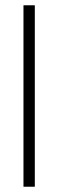

<svg xmlns="http://www.w3.org/2000/svg" viewBox="-20 -708 222 728"><path d="M69 0V-688H112V0Z"/></svg>

Font: Saira ExtraCondensed ExtraLight
Style: Regular
Weight: 250
Width: 2
Designer: Hector Gatti with collaboration of the Omnibus-Type team
Foundry: Omnibus-Type
Version: Version 1.101